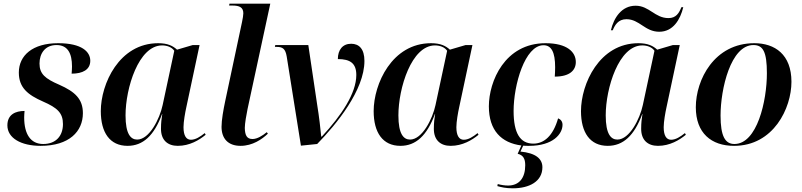

<svg xmlns="http://www.w3.org/2000/svg" viewBox="-20 -780 4342 1040"><path d="M200 10C355 10 429 -68 429 -167C429 -243 387 -283 301 -321C224 -354 194 -380 194 -436C194 -490 224 -536 286 -536C347 -536 370 -491 370 -420C370 -408 369 -395 368 -381C427 -381 469 -402 469 -451C469 -499 424 -546 295 -546C157 -546 82 -480 82 -387C82 -305 131 -266 213 -230C291 -196 321 -168 321 -108C321 -45 284 0 214 0C146 0 111 -53 111 -144C111 -155 112 -167 113 -179C64 -179 20 -160 20 -101C20 -32 94 10 200 10Z M671 10C754 10 815 -45 858 -163H859C855 -137 852 -116 852 -82C852 -21 888 10 943 10C1007 10 1059 -21 1094 -50L1089 -59C1064 -39 1039 -23 1014 -23C989 -23 974 -45 974 -91C974 -121 983 -171 989 -198L1061 -536H1024L939 -511C917 -531 889 -546 837 -546C625 -546 526 -325 526 -178C526 -62 575 10 671 10ZM723 -24C688 -24 660 -54 660 -155C660 -303 731 -534 858 -534C886 -534 911 -524 924 -505L861 -211C845 -136 789 -24 723 -24Z M1283 10C1348 10 1400 -26 1431 -56L1425 -64C1402 -45 1373 -27 1348 -27C1317 -27 1307 -47 1306 -87C1306 -111 1315 -161 1321 -190L1444 -760H1223L1221 -750H1239C1277 -750 1298 -740 1298 -708C1298 -699 1295 -679 1291 -661L1200 -233C1190 -186 1180 -130 1180 -93C1180 -31 1214 10 1283 10Z M1533 -474 1610 9 1698 0C1803 -107 1954 -292 1954 -450C1954 -515 1925 -543 1882 -543C1836 -543 1810 -510 1810 -460C1877 -460 1910 -437 1910 -374C1910 -275 1830 -155 1723 -40H1720C1716 -81 1709 -146 1698 -213L1650 -536H1471L1469 -526H1479C1511 -526 1526 -516 1533 -474Z M2149 10C2232 10 2293 -45 2336 -163H2337C2333 -137 2330 -116 2330 -82C2330 -21 2366 10 2421 10C2485 10 2537 -21 2572 -50L2567 -59C2542 -39 2517 -23 2492 -23C2467 -23 2452 -45 2452 -91C2452 -121 2461 -171 2467 -198L2539 -536H2502L2417 -511C2395 -531 2367 -546 2315 -546C2103 -546 2004 -325 2004 -178C2004 -62 2053 10 2149 10ZM2201 -24C2166 -24 2138 -54 2138 -155C2138 -303 2209 -534 2336 -534C2364 -534 2389 -524 2402 -505L2339 -211C2323 -136 2267 -24 2201 -24Z M2846 10C2976 10 3027 -55 3027 -104C3027 -123 3016 -134 3003 -139C2976 -44 2927 -2 2869 -2C2797 -2 2762 -59 2762 -179C2762 -320 2823 -535 2924 -535C2967 -535 2987 -497 2987 -416C2987 -396 2986 -379 2985 -365C3067 -365 3099 -400 3099 -444C3099 -498 3052 -546 2935 -546C2714 -546 2628 -339 2628 -204C2628 -73 2696 -6 2804 8L2784 53C2814 60 2825 80 2825 115C2825 183 2793 225 2732 225C2714 225 2695 222 2676 217L2674 228C2695 234 2719 240 2758 240C2847 240 2918 203 2918 126C2918 80 2882 49 2799 41L2814 9C2824 10 2835 10 2846 10Z M3551 -608C3626 -608 3665 -674 3681 -741H3671C3658 -709 3642 -682 3601 -682C3527 -682 3497 -749 3423 -749C3347 -749 3305 -684 3289 -616H3299C3310 -643 3328 -676 3373 -676C3444 -676 3473 -608 3551 -608ZM3272 10C3355 10 3416 -45 3459 -163H3460C3456 -137 3453 -116 3453 -82C3453 -21 3489 10 3544 10C3608 10 3660 -21 3695 -50L3690 -59C3665 -39 3640 -23 3615 -23C3590 -23 3575 -45 3575 -91C3575 -121 3584 -171 3590 -198L3662 -536H3625L3540 -511C3518 -531 3490 -546 3438 -546C3226 -546 3127 -325 3127 -178C3127 -62 3176 10 3272 10ZM3324 -24C3289 -24 3261 -54 3261 -155C3261 -303 3332 -534 3459 -534C3487 -534 3512 -524 3525 -505L3462 -211C3446 -136 3390 -24 3324 -24Z M3956 10C4170 10 4267 -194 4267 -337C4267 -485 4177 -546 4066 -546C3849 -546 3749 -348 3749 -199C3749 -59 3833 10 3956 10ZM3958 0C3908 0 3883 -42 3883 -154C3883 -298 3938 -536 4061 -536C4113 -536 4134 -500 4134 -383C4134 -233 4081 0 3958 0Z"/></svg>

Font: Noto Serif Display SemiBold
Style: Italic
Weight: 600
Italic angle: -12°
Designer: Monotype Design Team
Foundry: Monotype Imaging Inc.
Version: Version 2.009